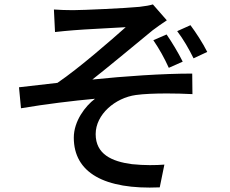

<svg xmlns="http://www.w3.org/2000/svg" viewBox="-20 -798 1040 869"><path d="M224 -755 229 -653C255 -656 286 -659 312 -661C354 -665 506 -672 549 -675C486 -619 340 -491 240 -423C189 -417 120 -409 66 -403L75 -308C187 -327 311 -342 410 -351C366 -318 314 -250 314 -175C314 -16 453 61 703 50L724 -53C687 -50 634 -49 577 -55C486 -67 413 -100 413 -191C413 -280 501 -355 595 -368C631 -373 681 -375 736 -375C773 -375 812 -374 851 -372L850 -465C716 -465 542 -453 398 -438C473 -497 598 -601 671 -661C688 -674 718 -695 735 -706L672 -778C659 -774 638 -770 611 -767C552 -761 354 -752 311 -752C279 -752 252 -753 224 -755ZM842 -684 782 -657C810 -620 835 -577 856 -534L918 -563C898 -603 866 -652 842 -684ZM734 -642 674 -616C702 -575 724 -535 744 -491L807 -519C786 -561 758 -607 734 -642Z"/></svg>

Font: DAIFUKU Sans JP Medium
Style: Regular
Weight: 500
Designer: Original font ‘Source Han Sans JP’ : Ryoko NISHIZUKA  (kana, bopomofo & ideographs); Paul D. Hunt (Latin, Greek & Cyrill
Foundry: Daifuku
Version: Version 1.000